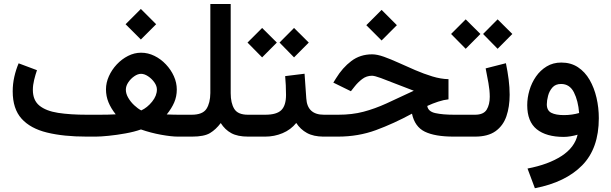

<svg xmlns="http://www.w3.org/2000/svg" viewBox="-20 -698 3124 981"><path d="M699.7 -652.3 777.8 -574.2 699.7 -496.1 621.6 -574.2ZM422.9 -111.8H463.9Q471.7 -111.8 490.7 -111.8Q509.8 -111.8 532 -112.3Q554.2 -112.8 571.3 -113.8Q546.9 -144.5 534.2 -175.5Q521.5 -206.5 521.5 -241.7Q521.5 -275.4 536.4 -308.6Q551.3 -341.8 576.7 -368.9Q602.1 -396 634.3 -412.4Q666.5 -428.7 700.7 -428.7Q736.3 -428.7 769 -412.6Q801.8 -396.5 827.6 -369.1Q853.5 -341.8 868.4 -308.6Q883.3 -275.4 883.3 -240.7Q883.3 -205.1 870.1 -174.6Q856.9 -144 832 -113.3Q852.1 -112.3 868.2 -112.1Q884.3 -111.8 897 -111.8H944.3V0H889.2Q856 0 803.2 -9.5Q750.5 -19 700.2 -36.6Q666 -24.4 621.3 -16.4Q576.7 -8.3 535.4 -4.2Q494.1 0 470.2 0H422.9Q304.7 0 220 -20.8Q135.3 -41.5 90.1 -91.8Q44.9 -142.1 44.9 -231.4Q44.9 -269.5 53.2 -305.9Q61.5 -342.3 75.2 -374.5L168.9 -339.4Q161.1 -316.9 154.5 -290Q147.9 -263.2 147.9 -238.8Q147.9 -185.5 181.6 -158.2Q215.3 -130.9 277.1 -121.3Q338.9 -111.8 422.9 -111.8ZM700.7 -320.8Q684.1 -320.8 666 -308.3Q647.9 -295.9 635.5 -277.3Q623 -258.8 623 -239.7Q623 -219.2 635.3 -198.2Q647.5 -177.2 665.8 -160.2Q684.1 -143.1 701.7 -133.8Q732.4 -147.9 757.1 -178.5Q781.7 -209 781.7 -240.7Q781.7 -258.8 768.6 -277.3Q755.4 -295.9 736.6 -308.3Q717.8 -320.8 700.7 -320.8Z M1054.7 -222.7V-677.7H1158.7V-221.7Q1158.7 -171.4 1177 -141.6Q1195.3 -111.8 1246.6 -111.8H1262.2V0H1247.6Q1194.3 0 1161.9 -17.6Q1129.4 -35.2 1107.9 -69.3Q1083 -36.1 1053 -18.1Q1022.9 0 961.4 0H924.8V-111.8H959.5Q1015.1 -111.8 1034.7 -141.6Q1054.2 -171.4 1054.7 -222.7Z M1482.4 -555.2 1557.6 -480.5 1482.4 -404.8 1408.2 -480.5ZM1319.3 -555.2 1394.5 -480.5 1319.3 -404.8 1244.6 -480.5ZM1242.7 -111.8H1335.4Q1393.6 -111.8 1417.5 -135.5Q1441.4 -159.2 1441.4 -212.9Q1441.4 -238.8 1440.2 -262.5Q1439 -286.1 1437 -309.1L1536.1 -321.3L1544.9 -195.8Q1549.8 -111.8 1634.8 -111.8H1645V0H1633.8Q1582 0 1548.3 -18.6Q1514.6 -37.1 1493.7 -69.8Q1465.8 -35.2 1423.8 -17.6Q1381.8 0 1335.4 0H1242.7Z M1929.7 -647.5 2007.8 -569.3 1929.7 -491.2 1851.6 -569.3ZM2271.5 -293.5V-190.4Q2247.6 -188 2219 -178.7Q2190.4 -169.4 2163.1 -156.7Q2167 -128.4 2204.3 -120.1Q2241.7 -111.8 2299.8 -111.8H2326.7V0H2297.9Q2202.6 0 2150.9 -25.1Q2099.1 -50.3 2085 -117.2Q1991.2 -66.4 1900.9 -33.2Q1810.5 0 1707 0H1625.5V-111.8H1708.5Q1779.3 -111.8 1836.9 -127Q1894.5 -142.1 1955.1 -169.7Q2015.6 -197.3 2094.2 -234.4Q2046.4 -252 2002.2 -269.8Q1958 -287.6 1925.8 -299.3Q1893.6 -311 1880.9 -311Q1852.5 -311 1830.3 -293.9Q1808.1 -276.9 1791.5 -255.4L1772.9 -231.9L1683.1 -275.9L1696.8 -297.9Q1730 -352.1 1775.1 -386.2Q1820.3 -420.4 1881.3 -420.4Q1906.7 -420.4 1941.7 -408Q1976.6 -395.5 2017.3 -377Q2058.1 -358.4 2101.8 -339.6Q2145.5 -320.8 2188.7 -307.6Q2231.9 -294.4 2271.5 -293.5Z M2522.5 -599.1 2597.7 -524.4 2522.5 -448.7 2448.2 -524.4ZM2359.4 -599.1 2434.6 -524.4 2359.4 -448.7 2284.7 -524.4ZM2407.2 0H2307.1V-111.8H2407.2Q2450.7 -111.8 2466.6 -137.7Q2482.4 -163.6 2482.4 -203.6Q2482.4 -235.8 2475.6 -273.7Q2468.8 -311.5 2461.4 -348.6L2564.9 -375Q2573.7 -332.5 2578.9 -292Q2584 -251.5 2584 -213.9Q2584 -152.3 2567.4 -104Q2550.8 -55.7 2512 -27.8Q2473.1 0 2407.2 0Z M3039.6 -94.2Q3039.6 60.1 2954.6 146.7Q2869.6 233.4 2712.9 263.7L2675.3 163.1Q2782.2 142.6 2849.4 98.9Q2916.5 55.2 2931.2 -9.8Q2915 -4.9 2895.8 -1.7Q2876.5 1.5 2860.8 1.5Q2771 1.5 2722.4 -37.6Q2673.8 -76.7 2673.8 -160.6Q2673.8 -198.2 2685.1 -236.6Q2696.3 -274.9 2718.5 -306.9Q2740.7 -338.9 2773.2 -358.6Q2805.7 -378.4 2847.7 -378.4Q2897 -378.4 2933.1 -354.5Q2969.2 -330.6 2992.7 -289.8Q3016.1 -249 3027.8 -198.5Q3039.6 -147.9 3039.6 -94.2ZM2861.3 -109.9Q2882.3 -109.9 2902.3 -112.8Q2922.4 -115.7 2939 -120.6Q2934.1 -183.1 2912.4 -226.1Q2890.6 -269 2846.7 -269Q2818.4 -269 2802.5 -251Q2786.6 -232.9 2780.3 -208.5Q2773.9 -184.1 2773.9 -165Q2773.9 -133.3 2796.9 -121.6Q2819.8 -109.9 2861.3 -109.9Z"/></svg>

Font: Vazirmatn UI NL Medium
Style: Regular
Weight: 500
Designer: Saber Rastikerdar
Foundry: Saber Rastikerdar
Version: Version 33.003